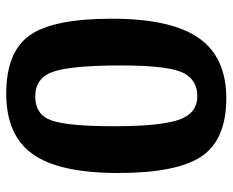

<svg xmlns="http://www.w3.org/2000/svg" viewBox="-85 -653 746 616"><g transform="rotate(-90 288.0 -345.0)"><path d="M280.5 8Q148 8 94.5 -71Q41 -150 41 -339Q41 -528 101.5 -613Q162 -698 295.5 -698Q429 -698 482.5 -623Q536 -548 536 -359Q536 -170 474.5 -81Q413 8 280.5 8ZM288 -85Q336 -85 359 -124Q386 -169 386 -329Q386 -489 366 -547Q346 -605 286.5 -605Q227 -605 209 -551Q191 -497 191 -352Q191 -207 211 -146Q231 -85 288 -85Z"/></g></svg>

Font: Patua One
Style: Regular
Weight: 400
Designer: luciano Vergara
Foundry: Luciano Vergara
Version: Version 1.002